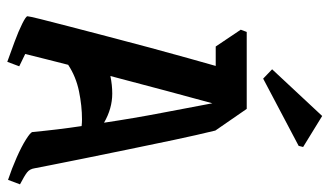

<svg xmlns="http://www.w3.org/2000/svg" viewBox="-204 -676 883 514"><g transform="rotate(90 237.0 -419.5)"><path d="M146 2Q121 -7 92.5 -17.5Q64 -28 44 -38Q24 -48 24 -52Q24 -56 31.5 -86.5Q39 -117 51.5 -164.5Q64 -212 78.5 -268Q93 -324 108 -379.5Q123 -435 136 -481.5Q149 -528 157 -556H105L60 -623L66 -639H272L330 -555Q342 -506 355 -444.5Q368 -383 381 -319.5Q394 -256 405 -202Q416 -148 423 -112Q430 -76 431 -71Q433 -58 442 -51Q451 -44 474 -32L462 0Q432 -10 402.5 -23Q373 -36 354 -48Q335 -60 334 -65Q331 -97 327 -130.5Q323 -164 318 -197Q309 -198 300 -198Q264 -198 225 -190Q186 -182 154 -161Q147 -133 139.5 -104Q132 -75 125 -46L158 -30ZM231 -279Q271 -279 309 -257Q297 -337 282.5 -412.5Q268 -488 257 -547Q243 -496 224.5 -427Q206 -358 184 -274Q208 -279 231 -279ZM371 -778 191 -683 166 -707 291 -841 374 -790Z"/></g></svg>

Font: Jaini Purva
Style: Regular
Weight: 400
Designer: Maithili Shingre, Girish Dalvi (Devanagari), Taresh Vohra (Latin)
Foundry: Ek Type
Version: Version 2.000; ttfautohint (v1.8.4.7-5d5b)